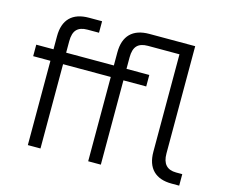

<svg xmlns="http://www.w3.org/2000/svg" viewBox="-99 -834 1138 968"><g transform="rotate(15 470.0 -350.0)"><path d="M435 -440H186V0H120V-440H30V-500H120V-568Q120 -633 153.5 -666.5Q187 -700 252 -700H320V-640H260Q222 -640 204 -621Q186 -602 186 -560V-500H435V-568Q435 -633 468.5 -666.5Q502 -700 567 -700H806V-140Q806 -60 878 -60H910V0H870Q807 0 773.5 -33.5Q740 -67 740 -132V-640H575Q537 -640 519 -621Q501 -602 501 -560V-500H620V-440H501V0H435Z"/></g></svg>

Font: PT Root UI Web
Style: Regular
Weight: 400
Designer: Vitaly Kuzmin
Foundry: ParaType Ltd.
Version: Version 1.000W